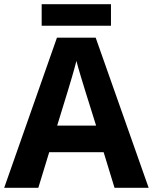

<svg xmlns="http://www.w3.org/2000/svg" viewBox="-20 -897 730 917"><path d="M510 -877H179V-774H510ZM527 0H690L437 -717H252L0 0H163L215 -170H475ZM387 -463 439 -297H253L304 -463C311 -485 335 -566 345 -606C355 -566 377 -496 387 -463Z"/></svg>

Font: Noto Sans Lisu
Style: Bold
Weight: 700
Designer: Monotype Design Team. David Williams.
Foundry: Monotype Imaging Inc.
Version: Version 2.102